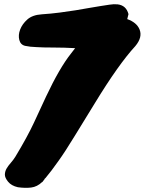

<svg xmlns="http://www.w3.org/2000/svg" viewBox="-20 -811 697 925"><path d="M342 -579Q289 -582 237 -582Q185 -582 156 -584Q124 -585 101.5 -590Q79 -595 73 -618.5Q67 -642 77 -668.5Q87 -695 111.5 -717Q136 -739 181 -742Q226 -745 268 -750.5Q310 -756 344.5 -761.5Q379 -767 408.5 -772.5Q438 -778 462 -781.5Q486 -785 507.5 -788.5Q529 -792 547 -790Q588 -785 599 -743L593 -719Q638 -703 652 -670Q668 -632 632 -589Q551 -501 437 -314Q390 -238 341.5 -158.5Q293 -79 262 -36Q226 15 199 47Q198 47 196 49Q196 51 192.5 55Q189 59 186 63.5Q183 68 183 66Q159 89 130 92.5Q101 96 66 91Q35 84 19 64.5Q3 45 3.5 29.5Q4 14 12 0.5Q20 -13 32 -26.5Q44 -40 54 -56Q112 -152 144 -221Q176 -290 202 -346Q267 -484 322 -553Z"/></svg>

Font: Knewave
Style: Regular
Weight: 400
Designer: Tyler Finck
Foundry: Tyler Finck
Version: Version 1.001